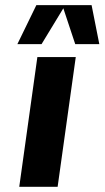

<svg xmlns="http://www.w3.org/2000/svg" viewBox="-20 -720 403 740"><path d="M202.1 0H54.2L124 -500H272ZM333 -700.2 362.8 -549.8H270L224.1 -688L140.1 -549.8H46.9L120.1 -700.2Z"/></svg>

Font: Fivo Sans Modern
Style: Italic
Weight: 700
Designer: Alexander Slobzheninov
Foundry: Alexander Slobzheninov
Version: 1.0